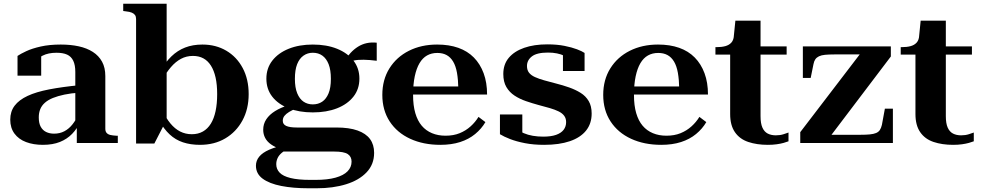

<svg xmlns="http://www.w3.org/2000/svg" viewBox="-20 -767 5269 1030"><path d="M407 -310V-270Q361 -267 325.5 -259.5Q290 -252 264 -241.5Q238 -231 221 -216Q204 -201 196 -181.5Q188 -162 188 -137Q188 -106 198.5 -87Q209 -68 227.5 -59Q246 -50 270 -50Q301 -50 325.5 -63Q350 -76 369 -100Q388 -124 402 -156L409 -112Q394 -77 367 -49Q340 -21 301.5 -5.5Q263 10 210 10Q159 10 119.5 -5Q80 -20 57.5 -50.5Q35 -81 35 -125Q35 -169 58.5 -200Q82 -231 128 -252.5Q174 -274 244 -287.5Q314 -301 407 -310ZM392 0V-97L384 -96V-381Q384 -418 373 -441Q362 -464 340 -474Q318 -484 283 -484Q239 -484 208.5 -468.5Q178 -453 160 -430Q160 -442 162.5 -452Q165 -462 170.5 -469Q176 -476 184 -480Q192 -484 201 -486V-361H74V-467Q90 -478 121 -492.5Q152 -507 198.5 -517.5Q245 -528 306 -528Q359 -528 402.5 -518.5Q446 -509 478 -488.5Q510 -468 527.5 -436Q545 -404 545 -359V-76Q545 -62 552 -54Q559 -46 572 -43Q585 -40 603 -39H612V0Z M1053 10Q1002 10 961.5 -3.5Q921 -17 890 -46Q859 -75 834 -120L850 -178Q870 -134 894 -105Q918 -76 946.5 -61.5Q975 -47 1009 -47Q1043 -47 1068.5 -61.5Q1094 -76 1111 -103.5Q1128 -131 1136.5 -171Q1145 -211 1145 -262Q1145 -313 1136.5 -351Q1128 -389 1111.5 -415Q1095 -441 1071 -454Q1047 -467 1015 -467Q980 -467 951 -451.5Q922 -436 897 -407Q872 -378 849 -336L839 -385Q867 -433 899.5 -464.5Q932 -496 973 -512Q1014 -528 1066 -528Q1138 -528 1194 -495Q1250 -462 1282 -402Q1314 -342 1314 -262Q1314 -182 1280.5 -120.5Q1247 -59 1188.5 -24.5Q1130 10 1053 10ZM710 -665Q710 -678 704.5 -686Q699 -694 687.5 -699Q676 -704 656 -706L641 -708V-747H874V-103L862 -102L808 3H710Z M2001 -441Q1962 -446 1931 -446.5Q1900 -447 1876.5 -442Q1853 -437 1836 -422L1826 -438Q1842 -463 1860.5 -483Q1879 -503 1900.5 -516.5Q1922 -530 1947 -535.5Q1972 -541 2001 -538ZM1658 -164Q1585 -164 1528.5 -186Q1472 -208 1440.5 -248.5Q1409 -289 1409 -345Q1409 -401 1441 -442Q1473 -483 1529 -505.5Q1585 -528 1658 -528Q1732 -528 1788 -505.5Q1844 -483 1876 -442Q1908 -401 1908 -345Q1908 -289 1876 -248.5Q1844 -208 1788 -186Q1732 -164 1658 -164ZM1658 -207Q1687 -207 1708.5 -221.5Q1730 -236 1742.5 -266Q1755 -296 1755 -344Q1755 -392 1743 -422.5Q1731 -453 1709.5 -468.5Q1688 -484 1658 -484Q1630 -484 1608 -468.5Q1586 -453 1574 -422.5Q1562 -392 1562 -344Q1562 -297 1574.5 -266.5Q1587 -236 1608.5 -221.5Q1630 -207 1658 -207ZM1635 243Q1552 243 1488.5 230.5Q1425 218 1389 191.5Q1353 165 1353 122Q1353 95 1370.5 73.5Q1388 52 1424.5 36Q1461 20 1518 9L1535 29Q1508 39 1492 52.5Q1476 66 1469 81.5Q1462 97 1462 114Q1462 140 1480 159Q1498 178 1538.5 188Q1579 198 1644 198H1673Q1737 198 1780 186Q1823 174 1844.5 152Q1866 130 1866 100Q1866 73 1845.5 59.5Q1825 46 1772 46H1488V34Q1456 23 1434.5 8Q1413 -7 1402.5 -27Q1392 -47 1392 -71Q1392 -102 1408.5 -127Q1425 -152 1455.5 -171Q1486 -190 1528 -203L1572 -186Q1548 -177 1531 -166.5Q1514 -156 1505.5 -145Q1497 -134 1497 -119Q1497 -100 1515.5 -91.5Q1534 -83 1572 -83H1784Q1853 -83 1898 -67Q1943 -51 1965 -21Q1987 9 1987 53Q1987 115 1946.5 157.5Q1906 200 1836.5 221.5Q1767 243 1679 243Z M2196 -257Q2196 -201 2208 -160Q2220 -119 2242.5 -92.5Q2265 -66 2297.5 -52.5Q2330 -39 2370 -39Q2413 -39 2446 -52.5Q2479 -66 2504.5 -89Q2530 -112 2547 -140L2584 -112Q2563 -76 2529 -48Q2495 -20 2448.5 -5Q2402 10 2342 10Q2251 10 2180.5 -22.5Q2110 -55 2070.5 -115.5Q2031 -176 2031 -258Q2031 -339 2069 -400Q2107 -461 2173.5 -494.5Q2240 -528 2325 -528Q2389 -528 2438.5 -510.5Q2488 -493 2522 -458.5Q2556 -424 2574.5 -374Q2593 -324 2593 -260H2156V-303H2465L2439 -288Q2438 -340 2431.5 -376.5Q2425 -413 2411 -436.5Q2397 -460 2376 -471.5Q2355 -483 2326 -483Q2295 -483 2271 -469.5Q2247 -456 2230.5 -428Q2214 -400 2205 -357.5Q2196 -315 2196 -257Z M3017 -112Q3017 -132 3006.5 -146Q2996 -160 2976.5 -169.5Q2957 -179 2930 -187Q2903 -195 2868 -204Q2835 -213 2801.5 -224.5Q2768 -236 2740.5 -254Q2713 -272 2696.5 -300Q2680 -328 2680 -370Q2680 -422 2709.5 -457Q2739 -492 2792 -510.5Q2845 -529 2916 -529Q2968 -529 3008 -521Q3048 -513 3075.5 -502.5Q3103 -492 3116 -483V-386H3000V-487Q3011 -487 3019 -483Q3027 -479 3031.5 -472.5Q3036 -466 3037 -460Q3038 -454 3034 -449Q3023 -460 3006.5 -468Q2990 -476 2968 -480.5Q2946 -485 2920 -485Q2860 -485 2833.5 -464.5Q2807 -444 2807 -413Q2807 -391 2818 -377Q2829 -363 2850 -353.5Q2871 -344 2899.5 -336Q2928 -328 2963 -319Q2999 -310 3033 -298Q3067 -286 3094.5 -269Q3122 -252 3138 -225Q3154 -198 3154 -158Q3154 -104 3124 -66.5Q3094 -29 3037 -9.5Q2980 10 2899 10Q2842 10 2796 1Q2750 -8 2716.5 -21Q2683 -34 2662 -47V-153H2782V-31Q2772 -36 2765 -42Q2758 -48 2754.5 -54Q2751 -60 2750.5 -66Q2750 -72 2753 -77Q2768 -62 2790 -52.5Q2812 -43 2838.5 -38.5Q2865 -34 2894 -34Q2936 -34 2963 -43.5Q2990 -53 3003.5 -70.5Q3017 -88 3017 -112Z M3381 -257Q3381 -201 3393 -160Q3405 -119 3427.5 -92.5Q3450 -66 3482.5 -52.5Q3515 -39 3555 -39Q3598 -39 3631 -52.5Q3664 -66 3689.5 -89Q3715 -112 3732 -140L3769 -112Q3748 -76 3714 -48Q3680 -20 3633.5 -5Q3587 10 3527 10Q3436 10 3365.5 -22.5Q3295 -55 3255.5 -115.5Q3216 -176 3216 -258Q3216 -339 3254 -400Q3292 -461 3358.5 -494.5Q3425 -528 3510 -528Q3574 -528 3623.5 -510.5Q3673 -493 3707 -458.5Q3741 -424 3759.5 -374Q3778 -324 3778 -260H3341V-303H3650L3624 -288Q3623 -340 3616.5 -376.5Q3610 -413 3596 -436.5Q3582 -460 3561 -471.5Q3540 -483 3511 -483Q3480 -483 3456 -469.5Q3432 -456 3415.5 -428Q3399 -400 3390 -357.5Q3381 -315 3381 -257Z M3818 -474V-514H3822Q3851 -514 3871 -519.5Q3891 -525 3903 -538Q3915 -551 3917 -574L3952 -518H4200V-474ZM4060 -144Q4060 -105 4070 -82.5Q4080 -60 4098.5 -50.5Q4117 -41 4142 -41Q4165 -41 4183.5 -47Q4202 -53 4210 -56V-9Q4200 -5 4184 -0.5Q4168 4 4146.5 7Q4125 10 4099 10Q4040 10 3994 -5.5Q3948 -21 3922.5 -58Q3897 -95 3897 -155V-512L3911 -517L3925 -656H4060Z M4424 -22 4404 -44H4597Q4626 -44 4646.5 -46Q4667 -48 4680 -53.5Q4693 -59 4700 -69.5Q4707 -80 4711 -97L4727 -184H4770V0H4273V-58L4608 -496L4633 -475H4456Q4426 -475 4406 -473Q4386 -471 4373.5 -465Q4361 -459 4354 -449Q4347 -439 4344 -423L4329 -349H4287V-518H4759V-464Z M4812 -474V-514H4816Q4845 -514 4865 -519.5Q4885 -525 4897 -538Q4909 -551 4911 -574L4946 -518H5194V-474ZM5054 -144Q5054 -105 5064 -82.5Q5074 -60 5092.5 -50.5Q5111 -41 5136 -41Q5159 -41 5177.5 -47Q5196 -53 5204 -56V-9Q5194 -5 5178 -0.5Q5162 4 5140.5 7Q5119 10 5093 10Q5034 10 4988 -5.5Q4942 -21 4916.5 -58Q4891 -95 4891 -155V-512L4905 -517L4919 -656H5054Z"/></svg>

Font: Roboto Serif 120pt Expanded SemiBold
Style: Regular
Weight: 600
Width: 7
Designer: Greg Gazdowicz
Foundry: Commercial Type
Version: Version 1.008